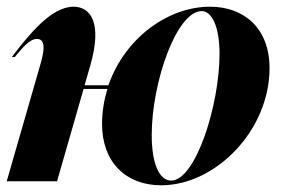

<svg xmlns="http://www.w3.org/2000/svg" viewBox="-26 -540 838 572"><path d="M96 -354 -6 0H144L223 -275H294C284 -242 278 -207 278 -171C278 -56 350 12 454 12C617 12 777 -152 777 -337C777 -456 701 -520 600 -520C470 -520 344 -422 297 -286H226L243 -345C280 -474 243 -520 193 -520C126 -520 60 -436 9 -370H18C41 -398 62 -424 84 -424C101 -424 112 -410 96 -354ZM426 -138C426 -294 500 -507 575 -507C604 -507 628 -463 628 -380C628 -225 556 -2 484 -2C449 -2 426 -51 426 -138Z"/></svg>

Font: Nyght Serif Bold Italic
Style: Regular
Weight: 700
Italic angle: -16°
Designer: Maksym Kobuzan
Version: Version 0.410;Glyphs 3.1.2 (3151)